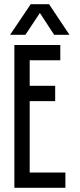

<svg xmlns="http://www.w3.org/2000/svg" viewBox="-20 -899 382 919"><path d="M268.6 -683.6Q268.6 -665 268.6 -610.4Q232.4 -610.4 122.1 -610.4Q122.1 -580.1 122.1 -488.3Q152.3 -488.3 244.1 -488.3Q244.1 -469.7 244.1 -415Q213.9 -415 122.1 -415Q122.1 -329.1 122.1 -73.2Q165 -73.2 293 -73.2Q293 -54.7 293 0Q231.4 0 48.8 0Q48.8 -25.4 48.8 -62.5Q48.8 -174.8 48.8 -398.4Q48.8 -469.7 48.8 -683.6Q103.5 -683.6 268.6 -683.6ZM28.3 -732.4Q53.7 -769.5 127 -878.9Q148.4 -878.9 214.8 -878.9Q239.3 -842.8 312.5 -732.4Q294.9 -732.4 239.3 -732.4Q222.7 -758.8 170.9 -836.9Q153.3 -811.5 101.6 -732.4Q84 -732.4 28.3 -732.4Z"/></svg>

Font: ZAANS 2018
Style: Regular
Weight: 400
Designer: Counter Creatives
Version: Version 1.0 - 24-01-18